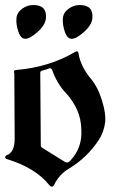

<svg xmlns="http://www.w3.org/2000/svg" viewBox="-21 -728 454 747"><path d="M108.4 -708.5Q162.6 -708.5 157.7 -656.2Q154.8 -629.9 124.8 -603.3Q94.7 -576.7 77.1 -577.1Q59.6 -577.1 50.3 -605Q41 -632.8 43 -656.2Q44.4 -678.7 64.7 -693.6Q85 -708.5 108.4 -708.5ZM289.1 -708.5Q343.3 -708.5 338.4 -656.2Q335.4 -629.9 305.4 -603.3Q275.4 -576.7 257.8 -577.1Q240.2 -577.1 231 -605Q221.7 -632.8 223.6 -656.2Q225.1 -678.7 245.4 -693.6Q265.6 -708.5 289.1 -708.5ZM189 -7.8Q181.6 4.4 170.9 -7.8Q117.2 -74.7 7.8 -108.4Q-1 -110.8 -0.7 -116.2Q-0.5 -121.6 4.9 -124Q36.1 -134.8 36.1 -189L34.7 -438Q34.7 -443.4 33.7 -446.5Q32.7 -449.7 34.4 -452.4Q36.1 -455.1 41 -455.6Q170.9 -466.3 272 -526.4Q276.4 -528.8 280 -527.8Q283.7 -526.9 284.2 -521Q292.5 -468.3 335.9 -417.5Q359.9 -388.2 375.7 -337.4Q391.6 -286.6 388.2 -252.9Q383.3 -213.4 362.3 -181.9Q341.3 -150.4 314.5 -124Q282.7 -92.8 246.1 -71.3Q209.5 -49.8 189 -7.8ZM135.7 -444.3 137.7 -163.1Q137.7 -155.8 143.6 -152.8L230 -99.1Q242.7 -90.8 253.4 -104Q299.8 -153.8 295.4 -223.6Q294.4 -267.1 278.6 -301.3Q262.7 -335.4 239.3 -361.8Q201.2 -400.4 181.2 -457.5Q180.2 -460 176.8 -461.7Q173.3 -463.4 170.4 -461.9Q155.8 -456.5 141.1 -452.6Q135.7 -450.7 135.7 -444.3Z"/></svg>

Font: Bertholdr Mainzer Fraktur
Style: Regular
Weight: 400
Designer: Peter Wiegel, original typeface by Carl Albert Fahrenwaldt 1901
Foundry: Peter Wiegel
Version: Version 1.000 2010 initial release